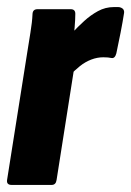

<svg xmlns="http://www.w3.org/2000/svg" viewBox="-20 -523 371 543"><path d="M13 0Q-2 0 0 -14L56 -368Q61 -401 66 -430.5Q71 -460 72 -484Q73 -497 86 -497H180Q193 -497 193 -484Q193 -468 191 -445Q189 -422 187 -403L196 -370L140 -14Q138 0 126 0ZM177 -309 185 -431Q200 -447 218 -463.5Q236 -480 257 -491.5Q278 -503 302 -503Q310 -503 314.5 -503Q319 -503 323 -501Q332 -497 331 -487Q327 -461 321 -430.5Q315 -400 309 -372Q305 -357 295 -359Q290 -360 285 -360.5Q280 -361 272 -361Q255 -361 238 -354.5Q221 -348 206 -336Q191 -324 177 -309Z"/></svg>

Font: Sofia Sans Extra Condensed Black
Style: Italic
Weight: 900
Italic angle: -9°
Version: Version 4.100